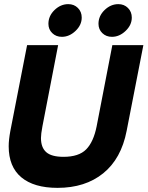

<svg xmlns="http://www.w3.org/2000/svg" viewBox="-20 -898 713 928"><path d="M22 -191Q22 -222 30 -265L111 -680H261L185 -287Q178 -250 178 -231Q178 -185 203.5 -162.5Q229 -140 287 -140Q361 -140 396.5 -176Q432 -212 447 -287L523 -680H673L592 -265Q566 -131 479 -60.5Q392 10 258 10Q144 10 83 -41Q22 -92 22 -191ZM456 -783Q456 -821 485.5 -849.5Q515 -878 552 -878Q580 -878 598.5 -859.5Q617 -841 617 -813Q617 -777 587 -748.5Q557 -720 521 -720Q493 -720 474.5 -738Q456 -756 456 -783ZM310 -878Q338 -878 356.5 -859.5Q375 -841 375 -813Q375 -777 345 -748.5Q315 -720 279 -720Q251 -720 232.5 -738Q214 -756 214 -783Q214 -821 243.5 -849.5Q273 -878 310 -878Z"/></svg>

Font: Teachers
Style: Bold Italic
Weight: 700
Designer: Alfredo Marco Pradil & Chank Diesel
Version: Version 0.009